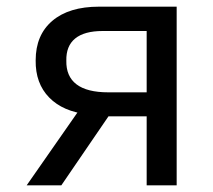

<svg xmlns="http://www.w3.org/2000/svg" viewBox="-20 -556 640 576"><path d="M60 0 235 -251 244 -213Q169 -221 127.5 -263.5Q86 -306 87 -375Q87 -451 137 -493.5Q187 -536 277 -536H510V0H420V-207H265L328 -240L164 0ZM305 -279H420V-463H288Q233 -463 205.5 -440.5Q178 -418 179 -374Q178 -327 209.5 -303Q241 -279 305 -279Z"/></svg>

Font: Noto Sans Mono
Style: Regular
Weight: 400
Designer: Monotype Design Team
Foundry: Monotype Imaging Inc.
Version: Version 2.014